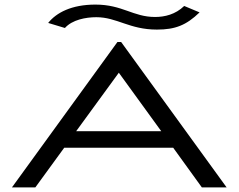

<svg xmlns="http://www.w3.org/2000/svg" viewBox="-20 -817 1040 837"><path d="M783 -791C745 -754 698 -743 656 -743C560 -743 514 -797 396 -797C292 -797 226 -762 190 -717L263 -695C295 -731 354 -742 400 -742C490 -742 544 -688 664 -688C744 -688 792 -707 850 -763ZM860 0H968L508 -634H492L32 0H134L260 -173H735ZM498 -500 683 -245H312Z"/></svg>

Font: Inconsolata UltraExpanded
Style: Regular
Weight: 400
Width: 9
Monospace: yes
Designer: Raph Levien, Cyreal, Brenton Simpson
Foundry: Raph Levien, Cyreal, Google
Version: Version 3.100